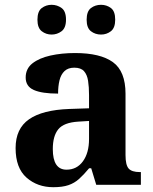

<svg xmlns="http://www.w3.org/2000/svg" viewBox="-20 -770 639 800"><path d="M202 10Q136 10 90.5 -30Q45 -70 45 -153Q45 -234 101 -273Q157 -312 269 -316L351 -318.8V-374Q351 -407.6 347 -433.3Q343 -459 330 -473.5Q317 -488 289.5 -488Q264 -488 249 -474Q234 -460 228 -435.5Q222 -411 222 -380Q155 -380 121 -395Q87 -410 87 -447Q87 -483.8 115 -505.9Q143 -528 189.9 -538.5Q236.8 -549 292.8 -549Q398 -549 450.5 -511Q503 -473 503 -379.3V-124Q503 -82.6 516 -67.8Q529 -53 563 -53H567V0H381L360 -69H351.4Q329 -42 309.5 -24.5Q290 -7 265 1.5Q240 10 202 10ZM257.2 -63Q300.2 -63 325.6 -98Q351 -133 351 -191V-266L305.8 -263.2Q245.9 -259.5 222.9 -231.4Q200 -203.3 200 -148.8Q200 -63 257.2 -63ZM401 -626Q377 -626 359 -639.8Q341 -653.6 341 -687.7Q341 -723 359 -736.5Q377 -750 401 -750Q424 -750 442 -736.7Q460 -723.4 460 -688Q460 -653.7 442 -639.8Q424 -626 401 -626ZM195 -626Q172 -626 154 -639.8Q136 -653.6 136 -687.7Q136 -723 154 -736.5Q172 -750 195 -750Q218 -750 236.5 -736.7Q255 -723.4 255 -688Q255 -653.7 236.5 -639.8Q218 -626 195 -626Z"/></svg>

Font: Noto Naskh Arabic UI
Style: Regular
Weight: 400
Designer: Monotype Design Team, David Williams, Mohamad Dakak and Nizar Qandah
Foundry: Monotype Imaging Inc.
Version: Version 2.014